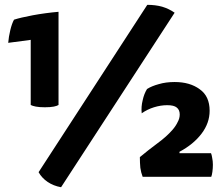

<svg xmlns="http://www.w3.org/2000/svg" viewBox="-20 -745 945 809"><path d="M109.4 -302.7Q116.2 -298.8 130.9 -295.9Q145.5 -293 168.9 -293Q192.4 -293 207 -295.9Q220.7 -298.8 226.6 -302.7Q226.6 -433.6 226.6 -695.3Q170.9 -690.4 118.2 -680.7Q66.4 -670.9 39.1 -662.1Q30.3 -646.5 23.4 -618.2Q16.6 -589.8 14.6 -564.5Q45.9 -568.4 109.4 -577.1Q109.4 -508.8 109.4 -302.7ZM715.8 -691.4Q692.4 -708 663.1 -716.8Q634.8 -724.6 600.6 -724.6Q448.2 -490.2 142.6 -19.5Q156.2 4.9 180.7 21.5Q205.1 38.1 237.3 43.9Q396.5 -201.2 715.8 -691.4ZM736.3 -99.6Q736.3 -101.6 736.3 -105.5Q794.9 -136.7 829.1 -181.6Q863.3 -226.6 863.3 -278.3Q863.3 -339.8 821.3 -369.1Q780.3 -399.4 715.8 -399.4Q678.7 -399.4 649.4 -390.6Q620.1 -382.8 599.6 -370.1Q586.9 -349.6 581.1 -322.3Q574.2 -294.9 577.1 -267.6Q600.6 -284.2 628.9 -293Q657.2 -301.8 684.6 -301.8Q712.9 -301.8 724.6 -292Q737.3 -282.2 737.3 -262.7Q737.3 -246.1 728.5 -230.5Q720.7 -213.9 707 -198.2Q681.6 -168.9 642.6 -140.6Q604.5 -112.3 569.3 -83Q569.3 -58.6 571.3 -38.1Q574.2 -17.6 581.1 0Q677.7 0 870.1 0Q873 -6.8 875 -21.5Q877 -36.1 877 -50.8Q877 -66.4 874 -80.1Q872.1 -92.8 869.1 -99.6Q824.2 -99.6 736.3 -99.6Z"/></svg>

Font: cl
Style: Bold
Weight: 400
Designer: Mitja Miklavcic
Version: Version 7.504; 2011; Build 1021